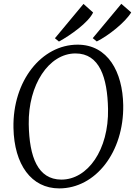

<svg xmlns="http://www.w3.org/2000/svg" viewBox="-20 -995 720 1024"><path d="M295.9 9.8C490.2 9.8 641.1 -184.6 637.2 -434.1C634.3 -611.3 555.2 -756.8 394 -756.8C202.1 -756.8 46.9 -564 51.8 -313C55.7 -117.2 147 9.8 295.9 9.8ZM306.6 -37.1C182.1 -38.1 136.2 -156.2 133.3 -333C129.9 -541.5 239.7 -710 382.8 -710C511.2 -710 552.7 -581.5 556.2 -414.1C560.5 -196.3 447.8 -36.6 306.6 -37.1ZM496.1 -773.9C558.6 -804.7 647.9 -876 679.7 -928.7L627 -974.6L474.6 -791.5ZM294.4 -773.4C356 -807.1 451.2 -874.5 476.6 -928.2L425.3 -974.1L272.9 -791Z"/></svg>

Font: Merriweather
Style: Light Italic
Weight: 300
Italic angle: -7.5°
Designer: Eben Sorkin
Foundry: Eben Sorkin
Version: Version 1.001